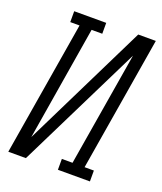

<svg xmlns="http://www.w3.org/2000/svg" viewBox="-136 -824 772 913"><g transform="rotate(20 250.0 -367.5)"><path d="M15 0 128 -680H81V-735H243V-680H189L94 -103L405 -735H494L381 -55H428V0H266V-55H320L416 -632L104 0Z"/></g></svg>

Font: Iosevka Slab Light
Style: Italic
Weight: 300
Italic angle: -9°
Monospace: yes
Designer: Belleve Invis
Foundry: Belleve Invis
Version: Version 11.1.1; ttfautohint (v1.8.3)